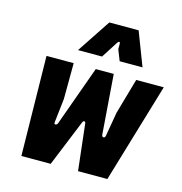

<svg xmlns="http://www.w3.org/2000/svg" viewBox="-110 -850 900 949"><g transform="rotate(15 340.0 -375.0)"><path d="M84 0 76 -510H215L214 -326L200 -204Q199 -193 206.5 -194Q214 -195 217 -202L328 -510H420L443 -205Q444 -194 452 -194Q460 -194 462 -206L483 -328L535 -510H676L524 0H374L347 -238Q346 -246 340 -246Q334 -246 331 -238L234 0ZM219 -578 333 -750H483L549 -578H432L410 -634V-662Q410 -669 406 -670Q402 -671 397 -664L342 -578Z"/></g></svg>

Font: Finlandica
Style: Italic
Weight: 400
Italic angle: -8°
Designer: Niklas Ekholm, Juho Hiilivirta, Jaakko Suomalainen
Foundry: Helsinki Type Studio
Version: Version 1.064